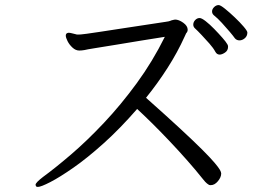

<svg xmlns="http://www.w3.org/2000/svg" viewBox="-20 -735 1040 756"><path d="M954 -607Q954 -593 944 -584.5Q934 -576 923 -576Q912 -576 905 -584Q898 -594 884 -610.5Q870 -627 853.5 -645Q837 -663 822 -675Q815 -681 815 -690Q815 -699 823 -707Q831 -715 841 -715Q848 -715 866 -700.5Q884 -686 904.5 -666.5Q925 -647 939.5 -630Q954 -613 954 -607ZM878 -551Q878 -536 866 -528Q854 -520 845 -520Q834 -520 828 -531Q820 -546 804.5 -563.5Q789 -581 773.5 -597.5Q758 -614 747 -624Q741 -630 741 -638Q741 -648 748.5 -656Q756 -664 766 -664Q774 -664 790 -651.5Q806 -639 823.5 -621Q841 -603 855.5 -586.5Q870 -570 875 -561Q878 -557 878 -551ZM707 -591Q679 -529 640 -468Q601 -407 555 -350Q636 -278 690 -228Q744 -178 776.5 -145.5Q809 -113 825 -94Q841 -75 846 -66Q851 -57 851 -52Q851 -37 838 -21.5Q825 -6 810 -6Q805 -6 803 -7Q801 -8 795 -12.5Q789 -17 778 -31Q751 -65 717 -103.5Q683 -142 646.5 -180.5Q610 -219 577 -251.5Q544 -284 520 -306Q453 -229 388.5 -171Q324 -113 269.5 -75Q215 -37 178 -18Q141 1 129 1Q123 1 121.5 -2.5Q120 -6 120 -7Q120 -12 128 -20Q136 -28 149 -38Q197 -73 259.5 -126.5Q322 -180 389 -251Q456 -322 518.5 -407.5Q581 -493 629 -590Q589 -584 538 -575.5Q487 -567 438 -559Q389 -551 354.5 -545.5Q320 -540 313 -538Q307 -537 302 -536.5Q297 -536 292 -536Q278 -536 265.5 -547.5Q253 -559 246 -573Q239 -587 239 -595Q239 -605 250 -606H251Q256 -606 267 -603Q278 -600 283 -599H291Q294 -599 299.5 -599.5Q305 -600 321 -602Q337 -604 372.5 -609.5Q408 -615 470.5 -624.5Q533 -634 632 -649Q647 -651 650.5 -653Q654 -655 664 -657Q666 -657 667 -657.5Q668 -658 669 -658Q684 -658 701.5 -645.5Q719 -633 719 -618Q719 -610 713 -604Z"/></svg>

Font: Moon Stars Kai T HW
Style: Regular
Weight: 400
Designer: GuiWonder
Version: Version 1.101